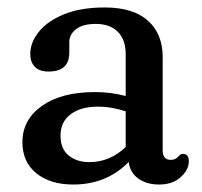

<svg xmlns="http://www.w3.org/2000/svg" viewBox="-20 -483 540 514"><path d="M40 -102.5Q40 -162.5 92.2 -199.5Q144.5 -236.5 234 -236.5Q277.5 -236.5 316.5 -226V-338Q316.5 -377 295.2 -398Q274 -419 236.5 -419Q202 -419 183.8 -405Q165.5 -391 165.5 -370V-342Q165.5 -291.5 110 -291.5Q85.5 -291.5 73.2 -304.2Q61 -317 61 -338Q61 -369.5 84.2 -398.2Q107.5 -427 152 -445Q196.5 -463 260.5 -463Q337 -463 376.2 -427.5Q415.5 -392 415.5 -330.5V-80.5Q415.5 -55 437.5 -55Q449 -55 457 -63.5Q459.5 -66.5 462.5 -68.8Q465.5 -71 469.5 -71Q485.5 -71 485.5 -51Q485.5 -28.5 463.8 -8.8Q442 11 406 11Q372.5 11 350.2 -5Q328 -21 324.5 -49.5Q265.5 11 176 11Q114.5 11 77.2 -19.2Q40 -49.5 40 -102.5ZM142 -120Q142 -84.5 163.8 -66.8Q185.5 -49 219 -49Q274.5 -49 316.5 -89.5V-185Q299.5 -190.5 281 -194Q262.5 -197.5 242 -197.5Q196 -197.5 169 -177Q142 -156.5 142 -120Z"/></svg>

Font: Fraunces 72pt S100
Style: Regular
Weight: 400
Version: Version 1.000; ttfautohint (v1.8.3)